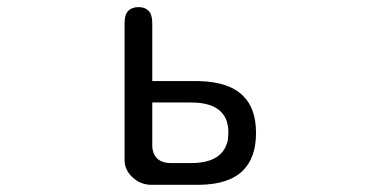

<svg xmlns="http://www.w3.org/2000/svg" viewBox="-20 -513 1040 535"><path d="M657.2 -38.1Q693.4 -74.2 693.4 -142.6Q693.4 -210.9 657.2 -246.1Q618.2 -285.2 533.2 -287.1H404.3V-448.2Q404.3 -472.7 394 -482.9Q383.8 -493.2 366.2 -493.2Q347.7 -493.2 337.4 -482.9Q327.1 -472.7 327.1 -448.2V-67.4Q327.1 -40 348.6 -19.5Q370.1 1 399.4 2H535.2Q618.2 1 657.2 -38.1ZM457 -58.6Q430.7 -58.6 417.5 -71.8Q404.3 -85 404.3 -108.4V-227.5H511.7Q592.8 -227.5 611.3 -176.8Q616.2 -162.1 616.2 -147.9Q616.2 -133.8 615.2 -125.5Q614.3 -117.2 611.3 -110.4Q592.8 -58.6 511.7 -58.6Z"/></svg>

Font: FakePearl
Style: Light
Weight: 350
Version: Version 1.2